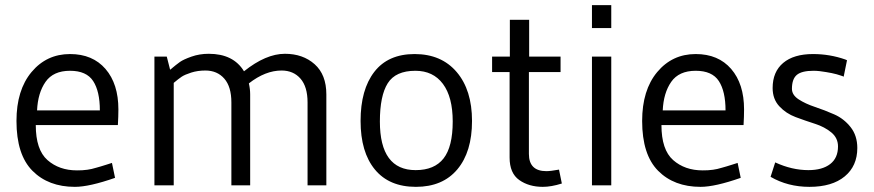

<svg xmlns="http://www.w3.org/2000/svg" viewBox="-20 -720 3396 746"><path d="M438 -234H119Q119 -138 164.5 -98Q210 -58 279 -58Q290 -58 299.5 -58.5Q309 -59 319.5 -60.5Q330 -62 336 -63.5Q342 -65 354.5 -68.5Q367 -72 372 -73.5Q377 -75 393 -80Q409 -85 415 -87L427 -29Q327 6 271 6Q168 6 106 -56.5Q44 -119 44 -250Q44 -370 102.5 -440Q161 -510 252 -510Q340 -510 390 -452Q440 -394 440 -295Q440 -268 438 -234ZM124 -291H368Q368 -365 342 -405Q316 -445 252 -445Q187 -445 157 -402Q127 -359 124 -291Z M791 -511Q887 -511 928 -443Q1013 -511 1087 -511Q1157 -511 1202.5 -470.5Q1248 -430 1248 -353V0H1175V-322Q1175 -383 1147.5 -414.5Q1120 -446 1074 -446Q1011 -446 947 -396Q952 -374 952 -353V0H879V-322Q879 -383 851.5 -414.5Q824 -446 778 -446Q748 -446 723 -438Q698 -430 686 -422Q674 -414 655 -398V0H580V-500H628L641 -449Q666 -470 679.5 -479.5Q693 -489 724 -500Q755 -511 791 -511Z M1594 -445Q1517 -445 1486.5 -396.5Q1456 -348 1456 -248Q1456 -59 1595 -59Q1668 -59 1703.5 -104.5Q1739 -150 1739 -248Q1739 -343 1701 -394Q1663 -445 1594 -445ZM1381 -250Q1381 -372 1434.5 -441Q1488 -510 1591 -510Q1695 -510 1754.5 -440Q1814 -370 1814 -250Q1814 -130 1757 -62Q1700 6 1596 6Q1492 6 1436.5 -61.5Q1381 -129 1381 -250Z M1960 -108V-440H1892V-500H1961V-643H2036V-500H2158V-440H2035V-122Q2035 -55 2103 -55Q2119 -55 2152 -61L2163 -7Q2122 6 2089 6Q2035 6 1997.5 -20.5Q1960 -47 1960 -108Z M2280 0V-500H2355V0ZM2355 -700V-611H2280V-700Z M2869 -234H2550Q2550 -138 2595.5 -98Q2641 -58 2710 -58Q2721 -58 2730.5 -58.5Q2740 -59 2750.5 -60.5Q2761 -62 2767 -63.5Q2773 -65 2785.5 -68.5Q2798 -72 2803 -73.5Q2808 -75 2824 -80Q2840 -85 2846 -87L2858 -29Q2758 6 2702 6Q2599 6 2537 -56.5Q2475 -119 2475 -250Q2475 -370 2533.5 -440Q2592 -510 2683 -510Q2771 -510 2821 -452Q2871 -394 2871 -295Q2871 -268 2869 -234ZM2555 -291H2799Q2799 -365 2773 -405Q2747 -445 2683 -445Q2618 -445 2588 -402Q2558 -359 2555 -291Z M3121 -59Q3175 -59 3205.5 -82.5Q3236 -106 3236 -151Q3236 -184 3210 -205.5Q3184 -227 3146.5 -239Q3109 -251 3071.5 -265Q3034 -279 3008 -307Q2982 -335 2982 -378Q2982 -441 3023 -475.5Q3064 -510 3139 -510Q3204 -510 3264 -489L3271 -486L3258 -422L3254 -424Q3251 -425 3245 -427Q3239 -429 3230.5 -431.5Q3222 -434 3211.5 -436Q3201 -438 3189.5 -440Q3178 -442 3165.5 -443.5Q3153 -445 3141 -445Q3095 -445 3076 -429Q3057 -413 3057 -375Q3057 -351 3083 -334Q3109 -317 3146.5 -304.5Q3184 -292 3221.5 -275.5Q3259 -259 3285 -226Q3311 -193 3311 -145Q3311 -75 3262 -34.5Q3213 6 3125 6Q3041 6 2974 -33L2992 -89Q3057 -59 3121 -59Z"/></svg>

Font: Gudea
Style: Regular
Weight: 400
Designer: Agustina Mingote
Foundry: Agustina Mingote
Version: Version 1.002